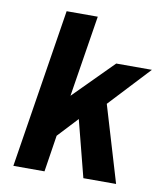

<svg xmlns="http://www.w3.org/2000/svg" viewBox="-80 -766 713 832"><g transform="rotate(10 277.0 -350.0)"><path d="M35 0H172L197 -161L279 -249L343 0H487L387 -335L554 -514H397L226 -342L283 -700H146Z"/></g></svg>

Font: Arthouse Owned
Style: Bold Italic
Weight: 700
Italic angle: -10°
Designer: Jeremy Tribby
Foundry: Tribby Type
Version: Version 1.000;PS 001.000;hotconv 1.0.88;makeotf.lib2.5.64775